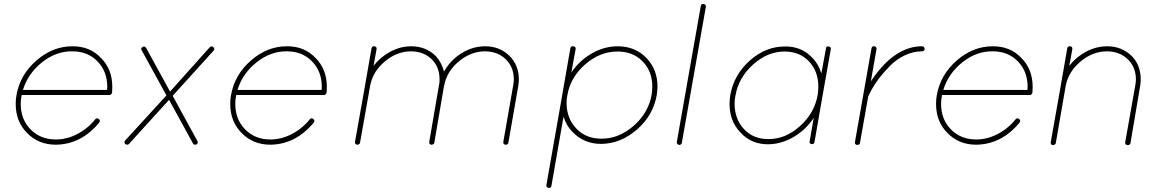

<svg xmlns="http://www.w3.org/2000/svg" viewBox="-20 -719 5760 954"><path d="M58 -203Q58 -228 62 -247Q80 -348 161 -418.5Q242 -489 339 -489Q426 -490 482 -431Q538 -375 538 -287Q538 -269 537 -260L536 -258V-256Q532 -247 524 -247H88Q87 -245 87 -242Q83 -226 83 -203Q83 -126 132 -76Q181 -26 258 -26Q312 -26 364 -53Q416 -80 453 -126Q460 -135 471 -128Q480 -119 473 -110Q384 -2 258 0Q170 0 114 -59Q58 -115 58 -203ZM339 -464Q259 -465 189 -409.5Q119 -354 94 -272H512Q513 -277 513 -287Q513 -364 464.5 -414Q416 -464 339 -464Z M961 -18Q966 -8 956 -1Q954 0 950 0Q942 0 939 -6L820 -223L621 -4Q618 0 612 0Q607 0 603 -3Q594 -12 602 -21L807 -245L684 -469Q677 -480 689 -486Q698 -492 706 -481L825 -264L1022 -484Q1031 -493 1040 -485Q1049 -476 1041 -467L838 -243Z M1124 -203Q1124 -228 1128 -247Q1146 -348 1227 -418.5Q1308 -489 1405 -489Q1492 -490 1548 -431Q1604 -375 1604 -287Q1604 -269 1603 -260L1602 -258V-256Q1598 -247 1590 -247H1154Q1153 -245 1153 -242Q1149 -226 1149 -203Q1149 -126 1198 -76Q1247 -26 1324 -26Q1378 -26 1430 -53Q1482 -80 1519 -126Q1526 -135 1537 -128Q1546 -119 1539 -110Q1450 -2 1324 0Q1236 0 1180 -59Q1124 -115 1124 -203ZM1405 -464Q1325 -465 1255 -409.5Q1185 -354 1160 -272H1578Q1579 -277 1579 -287Q1579 -364 1530.5 -414Q1482 -464 1405 -464Z M2481 -15 2530 -295Q2533 -312 2533 -325Q2533 -385 2493.5 -424Q2454 -463 2391 -464Q2320 -464 2260 -414Q2200 -364 2187 -294Q2187 -292 2186 -291L2138 -10Q2137 -3 2129 -1Q2128 0 2127 0H2126H2123Q2111 -2 2113 -15L2161 -295Q2162 -296 2162 -298Q2164 -307 2164 -325Q2164 -386 2125 -424.5Q2086 -463 2023 -464Q1952 -464 1892 -413.5Q1832 -363 1819 -292L1769 -10Q1769 -8 1767 -6V-5Q1765 -3 1764 -3L1763 -2Q1762 -1 1760 -1Q1760 0 1758 0H1757H1755Q1742 -2 1744 -15L1794 -295V-296L1826 -479Q1829 -491 1841 -489Q1853 -487 1851 -474L1836 -392Q1870 -436 1920 -462.5Q1970 -489 2023 -489Q2095 -489 2144 -442Q2176 -407 2186 -363Q2217 -419 2272.5 -454Q2328 -489 2391 -489Q2462 -489 2511 -442Q2558 -395 2558 -325Q2558 -309 2555 -291L2506 -10Q2504 0 2493 0H2491Q2479 -2 2481 -15Z M2840 -474 2819 -359Q2859 -418 2920.5 -453.5Q2982 -489 3049 -489Q3136 -489 3192 -431Q3247 -373 3247 -289Q3247 -275 3243 -245Q3225 -145 3144.5 -75Q3064 -5 2967 -4Q2882 -4 2825 -63Q2794 -94 2780 -139L2720 204Q2718 215 2707 215Q2706 215 2705 214Q2693 212 2695 200L2774 -249V-250L2814 -479Q2816 -491 2829 -489Q2842 -487 2840 -474ZM3048 -463Q2961 -463 2887.5 -399Q2814 -335 2799 -245Q2795 -228 2795 -206Q2796 -130 2844 -80Q2892 -30 2967 -30Q3054 -29 3128 -93.5Q3202 -158 3218 -249Q3221 -270 3221 -289Q3221 -365 3173 -414Q3125 -463 3049 -463Z M3476 -699Q3489 -697 3487 -684L3368 -10Q3366 1 3355 1H3353Q3348 0 3345 -4.5Q3342 -9 3343 -14L3462 -689Q3464 -701 3476 -699Z M3797 -2Q3712 -2 3659 -61Q3605 -117 3605 -202Q3605 -227 3609 -248Q3627 -348 3705.5 -418Q3784 -488 3879 -488Q3963 -490 4018 -430Q4048 -399 4061 -354L4084 -478Q4086 -491 4098 -488Q4110 -486 4108 -474L4067 -243L4027 -13Q4025 -3 4015 -3H4013Q4000 -5 4003 -17L4023 -133Q3984 -74 3923.5 -38.5Q3863 -3 3797 -2ZM3634 -243Q3630 -224 3630 -202Q3631 -126 3677 -77Q3723 -28 3797 -28Q3882 -27 3954.5 -92Q4027 -157 4043 -248Q4046 -269 4046 -289Q4046 -365 3999.5 -414Q3953 -463 3879 -463H3878Q3794 -463 3722 -398.5Q3650 -334 3634 -243Z M4325 -489Q4337 -486 4335 -474L4307 -315Q4326 -343 4346 -368Q4446 -489 4561 -489Q4574 -489 4574 -476Q4574 -464 4561 -464Q4518 -464 4476.5 -444.5Q4435 -425 4403 -392.5Q4371 -360 4349.5 -332Q4328 -304 4311 -274L4294 -240L4253 -9Q4251 1 4241 1H4238Q4226 -1 4228 -13L4310 -478Q4312 -491 4325 -489Z M4631 -203Q4631 -228 4635 -247Q4653 -348 4734 -418.5Q4815 -489 4912 -489Q4999 -490 5055 -431Q5111 -375 5111 -287Q5111 -269 5110 -260L5109 -258V-256Q5105 -247 5097 -247H4661Q4660 -245 4660 -242Q4656 -226 4656 -203Q4656 -126 4705 -76Q4754 -26 4831 -26Q4885 -26 4937 -53Q4989 -80 5026 -126Q5033 -135 5044 -128Q5053 -119 5046 -110Q4957 -2 4831 0Q4743 0 4687 -59Q4631 -115 4631 -203ZM4912 -464Q4832 -465 4762 -409.5Q4692 -354 4667 -272H5085Q5086 -277 5086 -287Q5086 -364 5037.5 -414Q4989 -464 4912 -464Z M5571 -13 5621 -295Q5624 -310 5624 -324Q5624 -385 5584 -424Q5544 -463 5482 -464Q5409 -464 5348.5 -413Q5288 -362 5275 -291L5226 -8Q5226 -6 5224 -4Q5224 -3 5223 -3Q5223 -1 5221 -1L5220 0Q5219 1 5217 1Q5216 2 5215 2H5213H5211Q5199 0 5201 -13L5251 -295V-296L5283 -479Q5285 -491 5298 -489Q5310 -487 5308 -474L5293 -392Q5327 -436 5377 -462.5Q5427 -489 5482 -489Q5552 -489 5602 -442Q5648 -396 5648 -324Q5648 -309 5645 -291L5597 -8Q5595 2 5583 2H5581Q5569 0 5571 -13Z"/></svg>

Font: Quicksand
Style: Light Italic
Weight: 300
Italic angle: -12°
Designer: Andrew Paglinawan
Foundry: Andrew Paglinawan
Version: 1.002